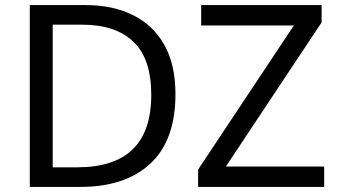

<svg xmlns="http://www.w3.org/2000/svg" viewBox="-20 -734 1332 754"><path d="M669 -364Q669 -183 570.5 -91.5Q472 0 296 0H97V-714H317Q424 -714 503.5 -674Q583 -634 626 -556.5Q669 -479 669 -364ZM574 -361Q574 -504 503.5 -570.5Q433 -637 304 -637H187V-77H284Q574 -77 574 -361ZM1253 0H758V-68L1134 -634H770V-714H1243V-646L867 -80H1253Z"/></svg>

Font: Noto IKEA Arabic
Style: Regular
Weight: 400
Designer: Monotype Design Team
Foundry: Monotype Imaging Inc.
Version: Version 1.200